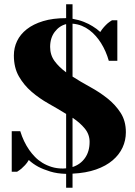

<svg xmlns="http://www.w3.org/2000/svg" viewBox="-20 -800 635 900"><path d="M275 -10Q285 -10 290 -11V-266Q251 -290 207.5 -314.5Q164 -339 128 -370Q92 -401 68.5 -442Q45 -483 45 -540Q45 -576 60 -607.5Q75 -639 105.5 -663Q136 -687 182 -701Q228 -715 290 -715V-780H320V-712Q349 -707 373 -697.5Q397 -688 414 -677Q434 -665 450 -650Q458 -663 467.5 -673.5Q477 -684 485 -691Q495 -699 505 -705H530V-515H490Q477 -561 453 -599Q443 -615 429.5 -630.5Q416 -646 399.5 -658.5Q383 -671 363.5 -679Q344 -687 320 -689V-441Q359 -416 403 -392Q447 -368 484 -338.5Q521 -309 545.5 -271Q570 -233 570 -180Q570 -142 554.5 -108.5Q539 -75 508 -48.5Q477 -22 430 -5.5Q383 11 320 14V80H290V15Q248 14 215.5 4Q183 -6 160 -18Q134 -32 115 -50Q107 -36 97.5 -26Q88 -16 80 -9Q70 -1 60 5H35V-185H75Q90 -136 117 -97Q129 -80 144 -64.5Q159 -49 178.5 -37Q198 -25 222 -17.5Q246 -10 275 -10ZM400 -135Q400 -170 377.5 -197.5Q355 -225 320 -248V-17Q357 -29 378.5 -59.5Q400 -90 400 -135ZM215 -580Q215 -542 236 -513.5Q257 -485 290 -461V-687Q258 -679 236.5 -650.5Q215 -622 215 -580Z"/></svg>

Font: Yeseva One
Style: Regular
Weight: 400
Designer: Jovanny Lemonad
Foundry: Jovanny Lemonad
Version: Version 2.001; ttfautohint (v0.91) -l 8 -r 50 -G 200 -x 0 -w